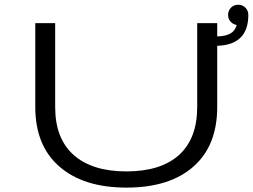

<svg xmlns="http://www.w3.org/2000/svg" viewBox="-20 -800 1094 830"><path d="M526.5 11Q341.5 11 237 -79.8Q132.5 -170.5 132.5 -337.5V-700H218.5V-337Q218.5 -201 298.5 -130Q378.5 -59 526.5 -59Q675 -59 753.8 -130Q832.5 -201 832.5 -337.5V-700H919V-642.5Q954.5 -643.5 975 -654.5Q995.5 -665.5 1003.5 -692Q987.5 -694.5 976.8 -706.5Q966 -718.5 966 -735.5Q966 -754 978.5 -766.8Q991 -779.5 1009.5 -779.5Q1028.5 -779.5 1041 -766.8Q1053.5 -754 1053.5 -735.5Q1053.5 -606 919 -602V-337.5Q919 -170 815.8 -79.5Q712.5 11 526.5 11Z"/></svg>

Font: League Mono Extended Light
Style: Regular
Weight: 300
Width: 9
Designer: Tyler Finck
Foundry: The League of Moveable Type / Tyler Finck
Version: Version 2.210